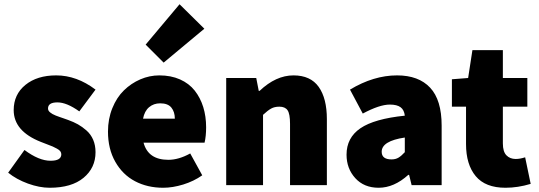

<svg xmlns="http://www.w3.org/2000/svg" viewBox="-20 -864 2515 896"><path d="M18.1 -58.1 94.2 -164.1Q161.6 -113.8 215.8 -113.8Q266.1 -113.8 266.1 -144Q266.1 -151.4 261.7 -157.7Q257.3 -164.1 245.6 -170.4Q233.9 -176.8 226.1 -180.2Q218.3 -183.6 198 -191.2Q177.7 -198.7 169.9 -202.1Q43.9 -252 43.9 -350.1Q43.9 -423.3 98.6 -467.8Q153.3 -512.2 242.2 -512.2Q337.9 -512.2 425.8 -445.8L350.1 -344.2Q291.5 -386.2 248 -386.2Q204.1 -386.2 204.1 -357.9Q204.1 -352.5 206.5 -347.9Q209 -343.3 214.4 -339.1Q219.7 -335 225.1 -331.8Q230.5 -328.6 240.2 -324.7Q250 -320.8 257.3 -318.4Q264.6 -315.9 277.3 -311.5Q290 -307.1 297.9 -304.2Q323.7 -294.9 343.8 -283.7Q363.8 -272.5 383.8 -254.9Q403.8 -237.3 414.8 -211.7Q425.8 -186 425.8 -153.8Q425.8 -80.6 369.9 -34.2Q314 12.2 211.9 12.2Q164.1 12.2 110.4 -7.3Q56.6 -26.9 18.1 -58.1Z M483.9 -250Q483.9 -309.1 504.2 -359.1Q524.4 -409.2 558.1 -442.1Q591.8 -475.1 634.8 -493.7Q677.7 -512.2 723.6 -512.2Q777.8 -512.2 820.1 -493.4Q862.3 -474.6 888.7 -441.2Q915 -407.7 928.5 -364.3Q941.9 -320.8 941.9 -270Q941.9 -228.5 934.6 -198.2H649.9Q671.4 -118.2 765.6 -118.2Q814 -118.2 867.7 -147.9L923.8 -45.9Q884.3 -18.1 835 -2.9Q785.6 12.2 741.7 12.2Q668 12.2 610.1 -18.3Q552.2 -48.8 518.1 -108.9Q483.9 -168.9 483.9 -250ZM647.5 -310.1H795.9Q795.9 -341.8 779.8 -361.8Q763.7 -381.8 727.5 -381.8Q697.3 -381.8 675.8 -363.8Q654.3 -345.7 647.5 -310.1ZM659.7 -655.8 817.9 -844.2 933.6 -730 743.7 -571.8Z M1035.6 0V-500H1175.8L1187.5 -439.9H1191.4Q1267.6 -512.2 1349.6 -512.2Q1429.2 -512.2 1467.3 -458.5Q1505.4 -404.8 1505.4 -308.1V0H1333.5V-286.1Q1333.5 -332.5 1322 -349.4Q1310.5 -366.2 1283.7 -366.2Q1261.2 -366.2 1245.4 -357.4Q1229.5 -348.6 1207.5 -328.1V0Z M1597.2 -142.1Q1597.2 -221.2 1661.9 -265.4Q1726.6 -309.6 1869.1 -324.2Q1866.2 -351.1 1849.4 -363.5Q1832.5 -376 1799.3 -376Q1751 -376 1672.9 -334L1613.3 -445.8Q1723.6 -512.2 1833 -512.2Q1933.6 -512.2 1987.3 -454.8Q2041 -397.5 2041 -277.8V0H1900.9L1889.2 -47.9H1885.3Q1818.8 12.2 1747.1 12.2Q1678.7 12.2 1637.9 -32.7Q1597.2 -77.6 1597.2 -142.1ZM1761.2 -155.8Q1761.2 -120.1 1807.1 -120.1Q1826.2 -120.1 1839.8 -128.4Q1853.5 -136.7 1869.1 -153.8V-222.2Q1761.2 -206.1 1761.2 -155.8Z M2088.9 -366.2V-494.1L2164.6 -500L2184.6 -629.9H2326.7V-500H2440.9V-366.2H2326.7V-194.8Q2326.7 -156.2 2343.3 -139.2Q2359.9 -122.1 2386.7 -122.1Q2406.2 -122.1 2430.7 -129.9L2456.5 -5.9Q2396.5 12.2 2338.9 12.2Q2245.1 12.2 2200 -42Q2154.8 -96.2 2154.8 -191.9V-366.2Z"/></svg>

Font: Source Sans Pro Black
Style: Regular
Weight: 900
Designer: Paul D. Hunt
Foundry: Adobe Systems Incorporated
Version: Version 2.020;PS 2.0;hotconv 1.0.86;makeotf.lib2.5.63406